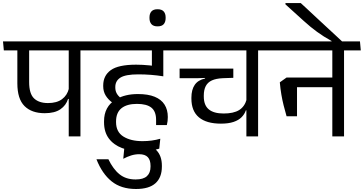

<svg xmlns="http://www.w3.org/2000/svg" viewBox="-40 -908 2422 1278"><path d="M495.5 -593.5H417.5V0H495.5ZM366 -572.5H606.5L601 -632.5H360.5ZM-14.5 -572.5H575.5L570 -632.5H-20ZM257.5 -154.5Q324.5 -154.5 362.2 -180.8Q400 -207 413 -249.5H423L418.5 -318.5Q407.5 -273.5 372.8 -247.8Q338 -222 279.5 -222Q219 -222 186.5 -253.2Q154 -284.5 154 -361.5V-593H75.5V-353.5Q75.5 -249.5 123.2 -202Q171 -154.5 257.5 -154.5Z M918 -572.5H1143L1137.5 -632.5H912.5ZM1047 -593.5H972V-478L1047 -477.5ZM1151 -572.5 1145.5 -632.5H570L575.5 -572.5ZM971 -591.5V-422L1047 -401V-591.5ZM709 -224 763 -255.5Q745 -271 736.2 -287.5Q727.5 -304 727.5 -325.5V-329Q727.5 -370 761.8 -391.5Q796 -413 880.5 -413Q923.5 -413 964.8 -409.8Q1006 -406.5 1047 -400V-460Q1002 -468 955.2 -472.8Q908.5 -477.5 866 -477.5Q747.5 -477.5 697.2 -441Q647 -404.5 647 -339V-334Q647 -299.5 663.2 -272.5Q679.5 -245.5 709 -224ZM1020 81.5 1027 15.5Q999 23.5 969.8 27.5Q940.5 31.5 908 31.5Q830.5 31.5 781.5 1Q732.5 -29.5 732.5 -95V-99.5Q732.5 -158.5 768.5 -187.5Q804.5 -216.5 871.5 -216.5Q937 -216.5 968 -191.2Q999 -166 999 -110V-75.5H1070.5Q1074 -89 1075.5 -102.2Q1077 -115.5 1077 -129Q1077 -177.5 1055.2 -211.8Q1033.5 -246 989.5 -264Q945.5 -282 878 -282Q834.5 -282 798.5 -273.2Q762.5 -264.5 737.5 -249L728 -243.5Q691 -221.5 671.8 -185.5Q652.5 -149.5 652.5 -100.5V-94.5Q652.5 -29 684.5 13.8Q716.5 56.5 772.2 77.5Q828 98.5 899 98.5Q936 98.5 965.5 94Q995 89.5 1020 81.5Z M681.5 152H602Q639.5 248 702.8 299Q766 350 865 350Q952.5 350 995 311.5Q1037.5 273 1037.5 201V194.5Q1037.5 129.5 1001.2 92Q965 54.5 893.5 54.5Q860.5 54.5 834.8 61.8Q809 69 787 81L780.5 149Q805.5 135.5 832.2 127Q859 118.5 886 118.5Q925.5 118.5 943.8 138Q962 157.5 962 196V201Q962 242.5 938 264.5Q914 286.5 863 286.5Q798.5 286.5 755.8 252.2Q713 218 681.5 152Z M1008.5 -732.5Q1037 -732.5 1049.8 -747.2Q1062.5 -762 1062.5 -787.5V-792Q1062.5 -817.5 1049.5 -832Q1036.5 -846.5 1008.5 -846.5Q981 -846.5 968 -832Q955 -817.5 955 -792V-787.5Q955 -762 968 -747.2Q981 -732.5 1008.5 -732.5Z M1678 -593.5H1600V0H1678ZM1549 -572.5H1789.5L1784 -632.5H1543.5ZM1116 -572.5H1739L1733.5 -632.5H1111ZM1513 -451.5H1155.5V-387.5H1275.5L1352.5 -390H1513ZM1430.5 -85Q1481 -85 1514.8 -96.5Q1548.5 -108 1568.2 -128Q1588 -148 1596.5 -173.5H1604L1602 -247Q1588.5 -198 1551.5 -175.2Q1514.5 -152.5 1448.5 -152.5Q1383 -152.5 1349.8 -180Q1316.5 -207.5 1316.5 -266V-272Q1316.5 -309.5 1329.5 -334.8Q1342.5 -360 1370.5 -372.8Q1398.5 -385.5 1443 -387.5L1513 -390V-407H1325V-385.5Q1278.5 -375.5 1256.2 -343.2Q1234 -311 1234 -257V-252Q1234 -169 1284 -127Q1334 -85 1430.5 -85Z M2250 -593.5H2172V0H2250ZM2120.5 -572.5H2361.5L2356 -632.5H2115ZM2311 -572.5 2305.5 -632.5H1750L1755 -572.5ZM2203.5 -392H1906V-327.5H2203.5ZM1867.5 -134H1937V-392H1867.5L1822.5 -360Q1826.5 -315.5 1832.8 -278.8Q1839 -242 1847.8 -207Q1856.5 -172 1867.5 -134Z M1860 -887.5V-879L1981.5 -769Q2006 -747 2027.5 -729.2Q2049 -711.5 2070.8 -695.8Q2092.5 -680 2115.8 -665.2Q2139 -650.5 2167 -635V-619.5H2240.5V-629Q2224.5 -644 2196.8 -669.8Q2169 -695.5 2135.8 -726.2Q2102.5 -757 2069 -788.2Q2035.5 -819.5 2007.5 -845.5Q1979.5 -871.5 1962 -887.5Z"/></svg>

Font: Anek Devanagari
Style: Regular
Weight: 400
Designer: Kailash Malviya (Devanagari) & Yesha Goshar (Latin)
Foundry: Ek Type
Version: Version 1.003